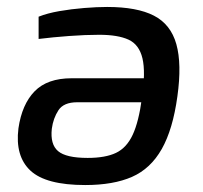

<svg xmlns="http://www.w3.org/2000/svg" viewBox="-20 -520 585 552"><path d="M225 12Q112 12 67.5 -29.5Q23 -71 33 -151Q43 -220 79.5 -257.5Q116 -295 186 -295H460L450 -226H202Q163 -226 148 -203Q133 -180 129 -150Q124 -105 147 -85.5Q170 -66 232 -66Q283 -66 313.5 -80.5Q344 -95 361.5 -132.5Q379 -170 388 -238Q399 -313 389.5 -352.5Q380 -392 349.5 -406Q319 -420 265 -420Q226 -420 178.5 -416.5Q131 -413 91 -408V-472Q116 -482 150.5 -488Q185 -494 222 -497Q259 -500 288 -500Q374 -500 422.5 -475Q471 -450 487 -393Q503 -336 490 -243Q477 -148 445 -91.5Q413 -35 359.5 -11.5Q306 12 225 12Z"/></svg>

Font: Exo 2 Medium
Style: Italic
Weight: 500
Italic angle: -8°
Designer: Natanael Gama
Foundry: Natanael Gama
Version: Version 2.010